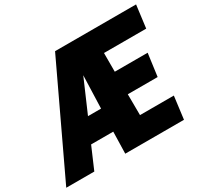

<svg xmlns="http://www.w3.org/2000/svg" viewBox="-203 -995 1274 1209"><g transform="rotate(-30 434.0 -390.0)"><path d="M811 0H384L388 -158H227L159 0H-45L324 -780H913L892 -616H585V-480H824L802 -316H585L586 -164H832ZM394 -322 402 -560 299 -322Z"/></g></svg>

Font: Tanohe Sans ExtraBold
Style: Italic
Weight: 800
Designer: Village Type and Design LLC & Cristiano Sobral
Foundry: Cooper Hewitt Smithsonian Design Museum
Version: Version 1.00;September 29, 2021;FontCreator 13.0.0.2655 64-b